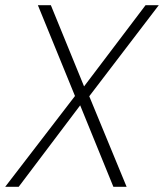

<svg xmlns="http://www.w3.org/2000/svg" viewBox="-24 -720 632 740"><path d="M-4 0 265 -350 122 -700H172L300 -387L537 -700H588L320 -349L464 0H413L285 -314L48 0Z"/></svg>

Font: DM Sans 10pt ExtraLight
Style: Italic
Weight: 250
Italic angle: -10°
Version: Version 4.004;gftools[0.9.30]